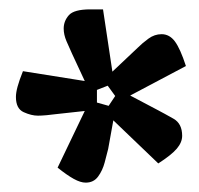

<svg xmlns="http://www.w3.org/2000/svg" viewBox="-20 -736 424 410"><path d="M163 -346Q152 -346 137.5 -354Q123 -362 103 -378L161 -499L97 -492Q91 -491 79.5 -490Q68 -489 61 -489Q47 -489 30.5 -496.5Q14 -504 14 -529Q14 -538 17.5 -551Q21 -564 29 -584L161 -563L134 -621Q128 -634 122 -648Q116 -662 116 -675Q116 -691 127 -703.5Q138 -716 173 -716H200L220 -583L274 -634Q284 -644 297 -653.5Q310 -663 325 -663Q342 -663 353.5 -647.5Q365 -632 377 -595L258 -532L313 -503Q332 -493 350.5 -482.5Q369 -472 369 -446Q369 -432 357.5 -418.5Q346 -405 318 -387L222 -479L211 -418Q208 -406 203.5 -389Q199 -372 189.5 -359Q180 -346 163 -346ZM212 -510 226 -531 210 -553 187 -544V-517Z"/></svg>

Font: Faustina VF Beta
Style: Italic
Weight: 400
Italic angle: -8°
Designer: Alfonso Garcia
Foundry: Omnibus-Type
Version: Version 1.006